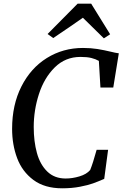

<svg xmlns="http://www.w3.org/2000/svg" viewBox="-20 -1011 663 1039"><path d="M45.5 -314Q45.5 -443.5 95.8 -543Q146 -642.5 233.5 -697Q321 -751.5 429 -751.5Q471.5 -751.5 507.2 -745.8Q543 -740 582.5 -730.5Q589 -729 602.2 -726Q615.5 -723 623 -722.5L593 -537.5H523.5L515 -681.5Q497.5 -691.5 474.5 -697.2Q451.5 -703 415.5 -703Q333.5 -703 276.2 -646.2Q219 -589.5 190.8 -502.2Q162.5 -415 162.5 -323.5Q162.5 -246 179.8 -183.2Q197 -120.5 235.8 -82.8Q274.5 -45 335.5 -45Q371.5 -45 410 -56.5Q448.5 -68 468 -91Q483 -128 503 -200.5H565L544 -43Q509.5 -28 483 -18.5Q456.5 -9 412.8 -0.5Q369 8 316.5 8Q221.5 8 160.8 -37.2Q100 -82.5 72.8 -155.2Q45.5 -228 45.5 -314ZM237.5 -827 400 -991H473.5L576 -825.5L542 -803.5Q466 -877.5 428.5 -915Q376.5 -878 268 -805Z"/></svg>

Font: Merriweather Text
Style: Italic
Weight: 400
Italic angle: -7.8°
Designer: Eben Sorkin
Foundry: Eben Sorkin
Version: Version 2.100